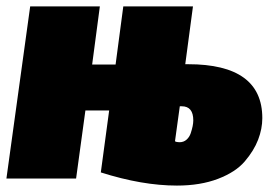

<svg xmlns="http://www.w3.org/2000/svg" viewBox="-28 -556 845 598"><path d="M558 -356Q789 -356 789 -188Q789 -155 776 -121Q763 -87 734.5 -53.5Q706 -20 651 1Q596 22 523 22Q415 22 286 -19L312 -212H238L209 0H-8L66 -536H283L259 -355H332L356 -536H573L549 -356ZM531 -113Q544 -113 553 -121Q562 -129 566 -141Q570 -153 572 -163Q574 -173 574 -181Q574 -225 538 -225H532L517 -116Q522 -113 531 -113Z"/></svg>

Font: Fira Sans Ultra
Style: Italic
Weight: 950
Italic angle: -8°
Designer: Carrois Corporate & Edenspiekermann AG
Foundry: Carrois Corporate GbR & Edenspiekermann AG
Version: Version 4.203;PS 004.203;hotconv 1.0.88;makeotf.lib2.5.64775